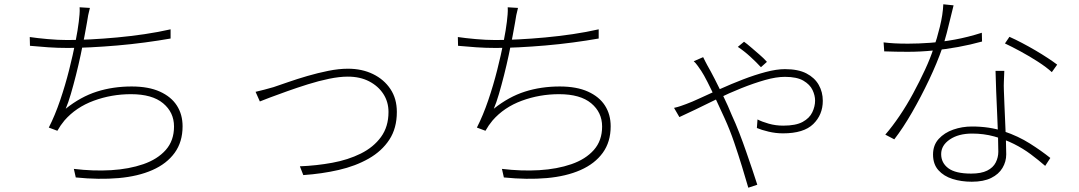

<svg xmlns="http://www.w3.org/2000/svg" viewBox="-20 -809 5040 897"><path d="M400 -772Q396 -758 392 -738Q388 -718 386 -702Q382 -678 374.5 -639Q367 -600 357 -553Q347 -506 335 -458.5Q323 -411 311 -370Q299 -329 287 -301Q357 -357 432.5 -381Q508 -405 595 -405Q674 -405 727 -381Q780 -357 806.5 -315.5Q833 -274 833 -219Q833 -146 796 -95Q759 -44 692 -14.5Q625 15 534 23Q443 31 334 20L325 -20Q416 -9 499.5 -14Q583 -19 649.5 -42Q716 -65 754.5 -108.5Q793 -152 793 -218Q793 -284 742 -326.5Q691 -369 592 -369Q501 -369 418 -338.5Q335 -308 281 -246Q271 -234 263.5 -223Q256 -212 248 -198L208 -213Q237 -270 261 -340.5Q285 -411 303 -482.5Q321 -554 332.5 -613Q344 -672 348 -707Q350 -725 351.5 -741.5Q353 -758 352 -775ZM119 -636Q152 -631 201.5 -626.5Q251 -622 295 -622Q343 -622 402.5 -625Q462 -628 527 -634Q592 -640 656 -649.5Q720 -659 777 -672V-629Q720 -619 656 -610.5Q592 -602 528 -596.5Q464 -591 404 -588Q344 -585 296 -585Q250 -585 206 -588Q162 -591 120 -595Z M1174 -380Q1196 -385 1214.5 -390Q1233 -395 1258 -402Q1285 -411 1326.5 -425.5Q1368 -440 1416 -454Q1464 -468 1513.5 -478Q1563 -488 1606 -488Q1671 -488 1722.5 -463Q1774 -438 1804 -393Q1834 -348 1834 -286Q1834 -210 1799 -156.5Q1764 -103 1702.5 -68Q1641 -33 1562.5 -15Q1484 3 1397 9L1381 -32Q1458 -35 1532 -48.5Q1606 -62 1665.5 -91.5Q1725 -121 1760 -169Q1795 -217 1795 -286Q1795 -333 1771 -370Q1747 -407 1704.5 -429Q1662 -451 1605 -451Q1566 -451 1517.5 -441Q1469 -431 1418 -415Q1367 -399 1321 -382.5Q1275 -366 1241.5 -353.5Q1208 -341 1194 -335Z M2400 -772Q2396 -758 2392 -738Q2388 -718 2386 -702Q2382 -678 2374.5 -639Q2367 -600 2357 -553Q2347 -506 2335 -458.5Q2323 -411 2311 -370Q2299 -329 2287 -301Q2357 -357 2432.5 -381Q2508 -405 2595 -405Q2674 -405 2727 -381Q2780 -357 2806.5 -315.5Q2833 -274 2833 -219Q2833 -146 2796 -95Q2759 -44 2692 -14.5Q2625 15 2534 23Q2443 31 2334 20L2325 -20Q2416 -9 2499.5 -14Q2583 -19 2649.5 -42Q2716 -65 2754.5 -108.5Q2793 -152 2793 -218Q2793 -284 2742 -326.5Q2691 -369 2592 -369Q2501 -369 2418 -338.5Q2335 -308 2281 -246Q2271 -234 2263.5 -223Q2256 -212 2248 -198L2208 -213Q2237 -270 2261 -340.5Q2285 -411 2303 -482.5Q2321 -554 2332.5 -613Q2344 -672 2348 -707Q2350 -725 2351.5 -741.5Q2353 -758 2352 -775ZM2119 -636Q2152 -631 2201.5 -626.5Q2251 -622 2295 -622Q2343 -622 2402.5 -625Q2462 -628 2527 -634Q2592 -640 2656 -649.5Q2720 -659 2777 -672V-629Q2720 -619 2656 -610.5Q2592 -602 2528 -596.5Q2464 -591 2404 -588Q2344 -585 2296 -585Q2250 -585 2206 -588Q2162 -591 2120 -595Z M3535 -495Q3514 -518 3485 -544.5Q3456 -571 3427 -590L3456 -614Q3469 -605 3488 -588.5Q3507 -572 3527.5 -554.5Q3548 -537 3563 -520ZM3265 -542Q3270 -531 3275 -522Q3280 -513 3285 -503Q3299 -479 3319 -440Q3339 -401 3360.5 -357Q3382 -313 3398 -273Q3417 -232 3434 -188Q3451 -144 3466 -100.5Q3481 -57 3494.5 -17.5Q3508 22 3518 54L3476 68Q3463 23 3446.5 -31Q3430 -85 3410 -143.5Q3390 -202 3365 -257Q3344 -303 3323.5 -347Q3303 -391 3285.5 -425.5Q3268 -460 3256 -478Q3250 -487 3240 -501Q3230 -515 3221 -523ZM3129 -305Q3147 -309 3161 -314Q3175 -319 3186 -323Q3211 -332 3253 -351.5Q3295 -371 3346 -394Q3397 -417 3451.5 -438Q3506 -459 3557 -472.5Q3608 -486 3647 -486Q3709 -486 3747.5 -466Q3786 -446 3805 -412.5Q3824 -379 3824 -338Q3824 -273 3779.5 -229.5Q3735 -186 3638 -186Q3604 -186 3570.5 -194Q3537 -202 3516 -211L3519 -251Q3540 -240 3572 -231Q3604 -222 3639 -222Q3698 -222 3730 -239.5Q3762 -257 3775 -284.5Q3788 -312 3788 -339Q3788 -363 3776 -388.5Q3764 -414 3733.5 -432Q3703 -450 3647 -450Q3606 -450 3553.5 -435Q3501 -420 3443.5 -397Q3386 -374 3331 -347Q3276 -320 3229.5 -297.5Q3183 -275 3154 -262Z M4108 -611Q4132 -608 4159 -606.5Q4186 -605 4222 -605Q4271 -605 4325.5 -609Q4380 -613 4440.5 -624Q4501 -635 4567 -656L4568 -615Q4514 -600 4456.5 -589.5Q4399 -579 4339.5 -573Q4280 -567 4221 -567Q4196 -567 4166 -567.5Q4136 -568 4111 -569ZM4435 -784Q4429 -762 4421 -727Q4413 -692 4403 -654.5Q4393 -617 4383 -587Q4358 -515 4320.5 -436Q4283 -357 4241 -284Q4199 -211 4158 -158L4116 -180Q4149 -218 4182.5 -267.5Q4216 -317 4246 -372.5Q4276 -428 4301.5 -483Q4327 -538 4342 -585Q4357 -627 4371 -684Q4385 -741 4387 -789ZM4672 -478Q4671 -448 4670 -428.5Q4669 -409 4670 -387Q4671 -360 4672.5 -321.5Q4674 -283 4676 -240Q4678 -197 4679.5 -157Q4681 -117 4681 -88Q4681 -54 4663.5 -24.5Q4646 5 4610.5 22.5Q4575 40 4520 40Q4471 40 4430 27Q4389 14 4364 -14Q4339 -42 4339 -87Q4339 -131 4365.5 -160Q4392 -189 4433.5 -203.5Q4475 -218 4521 -218Q4603 -218 4670 -195.5Q4737 -173 4791.5 -138.5Q4846 -104 4887 -71L4863 -34Q4832 -61 4796 -88Q4760 -115 4717 -136.5Q4674 -158 4625 -171.5Q4576 -185 4522 -185Q4458 -185 4417.5 -157.5Q4377 -130 4377 -89Q4377 -48 4410.5 -23Q4444 2 4517 2Q4564 2 4592 -12Q4620 -26 4632 -50Q4644 -74 4644 -100Q4644 -134 4642.5 -180.5Q4641 -227 4638.5 -279Q4636 -331 4634 -383Q4632 -435 4631 -478ZM4894 -472Q4869 -495 4829.5 -520.5Q4790 -546 4748.5 -568.5Q4707 -591 4675 -606L4696 -637Q4723 -625 4754.5 -608.5Q4786 -592 4817.5 -573.5Q4849 -555 4875.5 -537.5Q4902 -520 4919 -507Z"/></svg>

Font: Noto Sans KR ExtraLight
Style: Regular
Weight: 250
Designer: Ryoko NISHIZUKA  (kana, bopomofo & ideographs); Paul D. Hunt (Latin, Greek & Cyrillic); Sandoll Communications , Soo-you
Foundry: Adobe
Version: Version 2.004-H2;hotconv 1.0.118;makeotfexe 2.5.65603